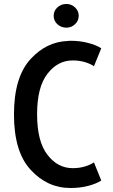

<svg xmlns="http://www.w3.org/2000/svg" viewBox="-20 -942 572 973"><path d="M493.2 -27.3Q483.4 -49.8 456.1 -119.1Q439.5 -107.4 411.1 -98.6Q382.8 -89.8 348.6 -89.8Q272.5 -89.8 220.7 -157.2Q168 -224.6 168 -363.3Q168 -501 220.7 -568.4Q272.5 -635.7 348.6 -635.7Q382.8 -635.7 411.1 -627Q439.5 -618.2 456.1 -606.4Q468.8 -636.7 493.2 -697.3Q467.8 -713.9 425.8 -724.6Q384.8 -735.4 336.9 -735.4Q334 -735.4 331.1 -735.4Q328.1 -734.4 324.2 -734.4Q215.8 -730.5 135.7 -643.6Q50.8 -551.8 50.8 -362.3Q50.8 -171.9 135.7 -81.1Q219.7 10.7 336.9 10.7Q386.7 10.7 426.8 0Q467.8 -10.7 493.2 -27.3ZM378.9 -862.3Q378.9 -886.7 360.4 -904.3Q341.8 -921.9 316.4 -921.9Q290 -921.9 270.5 -904.3Q252 -886.7 252 -862.3Q252 -836.9 270.5 -819.3Q290 -801.8 316.4 -801.8Q317.4 -801.8 318.4 -801.8Q342.8 -802.7 360.4 -819.3Q378.9 -836.9 378.9 -862.3Z"/></svg>

Font: DaxlinePro-Medium
Style: Medium
Weight: 400
Designer: Hans Reichel
Version: Version 7.502; 2006